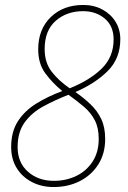

<svg xmlns="http://www.w3.org/2000/svg" viewBox="-20 -744 514 774"><path d="M196 10Q147 10 108 -10.5Q69 -31 47 -67Q25 -103 25 -151Q25 -213 52 -255Q79 -297 125.5 -326Q172 -355 231 -377Q192 -409 163 -448Q134 -487 134 -545Q134 -626 184.5 -675Q235 -724 316 -724Q359 -724 393 -705.5Q427 -687 446 -656Q465 -625 465 -586Q465 -508 414 -457.5Q363 -407 284 -373Q317 -350 344.5 -324Q372 -298 388 -264.5Q404 -231 404 -184Q404 -125 376.5 -81.5Q349 -38 302 -14Q255 10 196 10ZM261 -388Q341 -420 389.5 -467Q438 -514 438 -585Q438 -639 402.5 -669Q367 -699 315 -699Q249 -699 204.5 -660Q160 -621 160 -546Q160 -492 188 -455.5Q216 -419 261 -388ZM197 -15Q247 -15 288 -35Q329 -55 353.5 -93Q378 -131 378 -184Q378 -229 362 -259.5Q346 -290 318.5 -313.5Q291 -337 256 -362Q200 -340 153.5 -314.5Q107 -289 79 -250Q51 -211 51 -151Q51 -89 92.5 -52Q134 -15 197 -15Z"/></svg>

Font: Noto Sans SemiCondensed Thin
Style: Italic
Weight: 100
Width: 4
Italic angle: -12°
Designer: Monotype Design Team
Foundry: Monotype Imaging Inc.
Version: Version 2.013; ttfautohint (v1.8.4.7-5d5b)